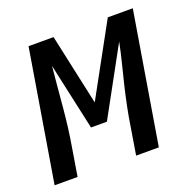

<svg xmlns="http://www.w3.org/2000/svg" viewBox="-112 -618 711 715"><g transform="rotate(-20 243.5 -260.0)"><path d="M-13 0 73 -520H172L233 -239L387 -520H486L400 0H310L327 -104Q333 -144 341 -183.5Q349 -223 358.5 -262.5Q368 -302 378 -341.5Q388 -381 396 -421L251 -156H188L130 -421Q126 -381 122.5 -341.5Q119 -302 115.5 -262.5Q112 -223 107 -183.5Q102 -144 95 -104L78 0Z"/></g></svg>

Font: Iosevka SS04 Medium Oblique
Style: Regular
Weight: 500
Italic angle: -9°
Monospace: yes
Designer: Belleve Invis
Foundry: Belleve Invis
Version: Version 19.0.0; ttfautohint (v1.8.4)